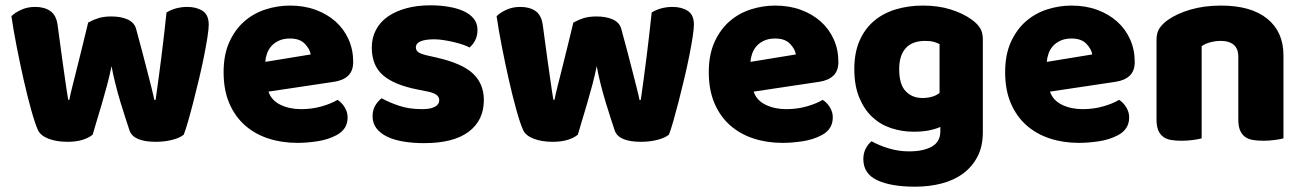

<svg xmlns="http://www.w3.org/2000/svg" viewBox="-20 -522 4906 723"><path d="M329 -15Q315 -3 291 4.5Q267 12 234 12Q193 12 163 0.5Q133 -11 123 -32Q112 -56 97.5 -108Q83 -160 69 -222Q55 -284 42.5 -348Q30 -412 23 -461Q37 -475 60.5 -485.5Q84 -496 112 -496Q147 -496 169.5 -480.5Q192 -465 197 -427Q207 -351 214 -301.5Q221 -252 225.5 -220.5Q230 -189 232.5 -172.5Q235 -156 237 -146H241Q244 -162 251.5 -192.5Q259 -223 269 -262Q279 -301 290 -346.5Q301 -392 312 -437Q332 -448 351.5 -454Q371 -460 400 -460Q435 -460 460 -449Q485 -438 492 -415Q504 -371 515 -329.5Q526 -288 535 -252.5Q544 -217 551 -189.5Q558 -162 561 -146H566Q577 -223 587.5 -306Q598 -389 607 -475Q625 -486 645 -491Q665 -496 685 -496Q720 -496 743 -481Q766 -466 766 -429Q766 -413 761 -381Q756 -349 748 -309Q740 -269 729.5 -225Q719 -181 708.5 -140Q698 -99 688.5 -66Q679 -33 672 -15Q658 -3 629 4.5Q600 12 567 12Q483 12 468 -30Q462 -48 453 -75.5Q444 -103 434 -136Q424 -169 415 -204.5Q406 -240 400 -273Q393 -238 383 -200.5Q373 -163 362.5 -127.5Q352 -92 343 -62.5Q334 -33 329 -15Z M1100 16Q1041 16 990.5 -0.5Q940 -17 902.5 -50Q865 -83 843.5 -133Q822 -183 822 -250Q822 -316 843.5 -363.5Q865 -411 900 -441.5Q935 -472 980 -486.5Q1025 -501 1072 -501Q1125 -501 1168.5 -485Q1212 -469 1243.5 -441Q1275 -413 1292.5 -374Q1310 -335 1310 -289Q1310 -255 1291 -237Q1272 -219 1238 -214L991 -177Q1002 -144 1036 -127.5Q1070 -111 1114 -111Q1155 -111 1191.5 -121.5Q1228 -132 1251 -146Q1267 -136 1278 -118Q1289 -100 1289 -80Q1289 -35 1247 -13Q1215 4 1175 10Q1135 16 1100 16ZM1072 -377Q1048 -377 1030.5 -369Q1013 -361 1002 -348.5Q991 -336 985.5 -320.5Q980 -305 979 -289L1150 -317Q1147 -337 1128 -357Q1109 -377 1072 -377Z M1802 -145Q1802 -69 1745 -26Q1688 17 1577 17Q1535 17 1499 11Q1463 5 1437.5 -7.5Q1412 -20 1397.5 -39Q1383 -58 1383 -84Q1383 -108 1393 -124.5Q1403 -141 1417 -152Q1446 -136 1483.5 -123.5Q1521 -111 1570 -111Q1601 -111 1617.5 -120Q1634 -129 1634 -144Q1634 -158 1622 -166Q1610 -174 1582 -179L1552 -185Q1465 -202 1422.5 -238.5Q1380 -275 1380 -343Q1380 -380 1396 -410Q1412 -440 1441 -460Q1470 -480 1510.5 -491Q1551 -502 1600 -502Q1637 -502 1669.5 -496.5Q1702 -491 1726 -480Q1750 -469 1764 -451.5Q1778 -434 1778 -410Q1778 -387 1769.5 -370.5Q1761 -354 1748 -343Q1740 -348 1724 -353.5Q1708 -359 1689 -363.5Q1670 -368 1650.5 -371Q1631 -374 1615 -374Q1582 -374 1564 -366.5Q1546 -359 1546 -343Q1546 -332 1556 -325Q1566 -318 1594 -312L1625 -305Q1721 -283 1761.5 -244.5Q1802 -206 1802 -145Z M2156 -15Q2142 -3 2118 4.5Q2094 12 2061 12Q2020 12 1990 0.5Q1960 -11 1950 -32Q1939 -56 1924.5 -108Q1910 -160 1896 -222Q1882 -284 1869.5 -348Q1857 -412 1850 -461Q1864 -475 1887.5 -485.5Q1911 -496 1939 -496Q1974 -496 1996.5 -480.5Q2019 -465 2024 -427Q2034 -351 2041 -301.5Q2048 -252 2052.5 -220.5Q2057 -189 2059.5 -172.5Q2062 -156 2064 -146H2068Q2071 -162 2078.5 -192.5Q2086 -223 2096 -262Q2106 -301 2117 -346.5Q2128 -392 2139 -437Q2159 -448 2178.5 -454Q2198 -460 2227 -460Q2262 -460 2287 -449Q2312 -438 2319 -415Q2331 -371 2342 -329.5Q2353 -288 2362 -252.5Q2371 -217 2378 -189.5Q2385 -162 2388 -146H2393Q2404 -223 2414.5 -306Q2425 -389 2434 -475Q2452 -486 2472 -491Q2492 -496 2512 -496Q2547 -496 2570 -481Q2593 -466 2593 -429Q2593 -413 2588 -381Q2583 -349 2575 -309Q2567 -269 2556.5 -225Q2546 -181 2535.5 -140Q2525 -99 2515.5 -66Q2506 -33 2499 -15Q2485 -3 2456 4.5Q2427 12 2394 12Q2310 12 2295 -30Q2289 -48 2280 -75.5Q2271 -103 2261 -136Q2251 -169 2242 -204.5Q2233 -240 2227 -273Q2220 -238 2210 -200.5Q2200 -163 2189.5 -127.5Q2179 -92 2170 -62.5Q2161 -33 2156 -15Z M2927 16Q2868 16 2817.5 -0.5Q2767 -17 2729.5 -50Q2692 -83 2670.5 -133Q2649 -183 2649 -250Q2649 -316 2670.5 -363.5Q2692 -411 2727 -441.5Q2762 -472 2807 -486.5Q2852 -501 2899 -501Q2952 -501 2995.5 -485Q3039 -469 3070.5 -441Q3102 -413 3119.5 -374Q3137 -335 3137 -289Q3137 -255 3118 -237Q3099 -219 3065 -214L2818 -177Q2829 -144 2863 -127.5Q2897 -111 2941 -111Q2982 -111 3018.5 -121.5Q3055 -132 3078 -146Q3094 -136 3105 -118Q3116 -100 3116 -80Q3116 -35 3074 -13Q3042 4 3002 10Q2962 16 2927 16ZM2899 -377Q2875 -377 2857.5 -369Q2840 -361 2829 -348.5Q2818 -336 2812.5 -320.5Q2807 -305 2806 -289L2977 -317Q2974 -337 2955 -357Q2936 -377 2899 -377Z M3456 -501Q3513 -501 3559.5 -486.5Q3606 -472 3638 -449Q3658 -435 3669.5 -418Q3681 -401 3681 -374V-24Q3681 29 3661 67.5Q3641 106 3606.5 131.5Q3572 157 3525.5 169Q3479 181 3426 181Q3335 181 3283 156.5Q3231 132 3231 77Q3231 54 3240.5 36.5Q3250 19 3262 10Q3291 26 3327.5 37Q3364 48 3403 48Q3457 48 3489 30Q3521 12 3521 -28V-44Q3480 -26 3421 -26Q3376 -26 3335.5 -39.5Q3295 -53 3264.5 -81.5Q3234 -110 3215.5 -155Q3197 -200 3197 -262Q3197 -323 3216.5 -368Q3236 -413 3270.5 -442.5Q3305 -472 3352.5 -486.5Q3400 -501 3456 -501ZM3518 -356Q3511 -360 3497.5 -364Q3484 -368 3464 -368Q3415 -368 3390.5 -340.5Q3366 -313 3366 -262Q3366 -204 3390.5 -178.5Q3415 -153 3453 -153Q3494 -153 3518 -172Z M4043 16Q3984 16 3933.5 -0.5Q3883 -17 3845.5 -50Q3808 -83 3786.5 -133Q3765 -183 3765 -250Q3765 -316 3786.5 -363.5Q3808 -411 3843 -441.5Q3878 -472 3923 -486.5Q3968 -501 4015 -501Q4068 -501 4111.5 -485Q4155 -469 4186.5 -441Q4218 -413 4235.5 -374Q4253 -335 4253 -289Q4253 -255 4234 -237Q4215 -219 4181 -214L3934 -177Q3945 -144 3979 -127.5Q4013 -111 4057 -111Q4098 -111 4134.5 -121.5Q4171 -132 4194 -146Q4210 -136 4221 -118Q4232 -100 4232 -80Q4232 -35 4190 -13Q4158 4 4118 10Q4078 16 4043 16ZM4015 -377Q3991 -377 3973.5 -369Q3956 -361 3945 -348.5Q3934 -336 3928.5 -320.5Q3923 -305 3922 -289L4093 -317Q4090 -337 4071 -357Q4052 -377 4015 -377Z M4643 -308Q4643 -339 4625.5 -353.5Q4608 -368 4578 -368Q4558 -368 4538.5 -363Q4519 -358 4505 -348V-1Q4495 2 4473.5 5Q4452 8 4429 8Q4407 8 4389.5 5Q4372 2 4360 -7Q4348 -16 4341.5 -31.5Q4335 -47 4335 -72V-372Q4335 -399 4346.5 -416Q4358 -433 4378 -447Q4412 -471 4463.5 -486Q4515 -501 4578 -501Q4691 -501 4752 -451.5Q4813 -402 4813 -314V-1Q4803 2 4781.5 5Q4760 8 4737 8Q4715 8 4697.5 5Q4680 2 4668 -7Q4656 -16 4649.5 -31.5Q4643 -47 4643 -72Z"/></svg>

Font: Baloo
Style: Regular
Weight: 400
Designer: Sarang Kulkarni and Ek Type
Foundry: Ek Type
Version: Version 1.100;PS 1.000;hotconv 1.0.88;makeotf.lib2.5.647800;